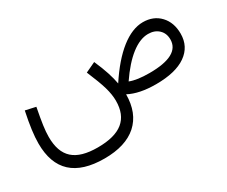

<svg xmlns="http://www.w3.org/2000/svg" viewBox="-99 -657 1394 1178"><g transform="rotate(-30 598.0 -67.5)"><path d="M979.5 -370.6C877.9 -370.6 767.1 -282.7 661.1 -120.6C651.9 -171.4 633.8 -229.5 599.1 -308.1L527.8 -274.4C552.7 -215.3 570.8 -168 581.1 -132.3C591.3 -96.7 596.2 -64.5 596.2 -36.6C596.2 94.2 519 157.2 357.4 157.2C199.2 157.2 127.9 93.3 127.9 -49.3C127.9 -71.8 129.9 -98.6 134.3 -129.4C138.7 -160.2 145.5 -199.2 154.8 -247.6L82 -263.7C62 -168.5 53.2 -100.6 53.2 -45.4C53.2 142.6 155.3 236.8 359.4 236.8C459.5 236.8 536.1 212.9 589.4 165.5C642.6 117.7 669.4 49.8 669.9 -38.6C718.8 -12.7 782.2 0 860.8 0C953.1 0 1023.9 -17.1 1072.8 -51.3C1121.6 -85.4 1146 -132.8 1146 -193.8C1146 -246.1 1130.9 -289.1 1100.1 -321.8C1069.3 -354.5 1028.8 -370.6 979.5 -370.6ZM970.7 -292C1001.5 -292 1026.4 -283.2 1045.4 -265.1C1064.5 -247.1 1073.7 -223.6 1073.7 -194.8C1073.7 -118.2 1002.4 -79.6 860.4 -79.6C801.3 -79.6 755.4 -85.9 722.7 -99.1C808.1 -224.6 894 -292 970.7 -292Z"/></g></svg>

Font: Estedad Regular
Style: Regular
Weight: 400
Designer: Amin Abedi
Version: Version 7.3